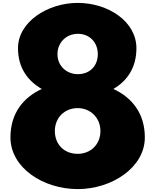

<svg xmlns="http://www.w3.org/2000/svg" viewBox="-20 -1281 1071 1323"><path d="M920 -949C920 -1132 727 -1261 515 -1261C311 -1261 104 -1132 104 -949C104 -812 173 -722 268 -668C144 -611 52 -504 52 -334C52 -126 276 22 516 22C749 22 978 -126 978 -334C978 -504 885 -611 761 -668C854 -722 920 -812 920 -949ZM654 -908C654 -825 597 -770 517 -770C440 -770 376 -825 376 -908C376 -988 437 -1048 517 -1048C598 -1048 654 -988 654 -908ZM358 -378C358 -471 426 -536 515 -536C602 -536 672 -471 672 -378C672 -286 605 -221 515 -221C422 -221 358 -286 358 -378Z"/></svg>

Font: Poland Can Into
Style: BigWritings
Weight: 700
Foundry: Cannot Into Space Fonts
Version: Version 0.92